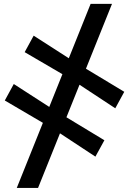

<svg xmlns="http://www.w3.org/2000/svg" viewBox="-20 -786 650 961"><path d="M64 154.5 433.5 -766.5H540.5L170.5 154.5ZM457.5 -2 258.5 -133 209.5 -162.5 4 -283 49 -365.5 239.5 -242.5 288.5 -213.5 502.5 -84ZM557 -244 358 -375 309 -405 103.5 -525 148.5 -607.5 339 -485 388 -455.5 602 -326.5Z"/></svg>

Font: Merriweather 28pt Black
Style: Italic
Weight: 900
Italic angle: -7.8°
Version: Version 2.101